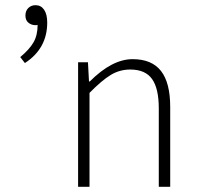

<svg xmlns="http://www.w3.org/2000/svg" viewBox="-20 -720 769 740"><path d="M281 0V-480H319L323 -406H326Q412 -492 491 -492Q565 -492 600.5 -446.5Q636 -401 636 -308V0H592V-302Q592 -379 566 -415.5Q540 -452 482 -452Q441 -452 406.5 -431Q372 -410 325 -362V0ZM76 -477 58 -500Q93 -529 109 -556.5Q125 -584 125 -624Q123 -623 117 -623Q101 -623 89.5 -632.5Q78 -642 78 -660Q78 -678 89 -689Q100 -700 117 -700Q138 -700 150 -682.5Q162 -665 162 -633Q162 -533 76 -477Z"/></svg>

Font: Toshiba Sans Light
Style: Regular
Weight: 300
Designer: Paul D. Hunt
Foundry: Toshiba Corporation
Version: Version 2.020;PS 2.0;hotconv 1.0.86;makeotf.lib2.5.63406